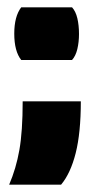

<svg xmlns="http://www.w3.org/2000/svg" viewBox="-20 -420 267 525"><path d="M38 -256Q19 -280 19 -328Q19 -375 38 -400H177Q187 -389 191.5 -370Q196 -351 196 -327Q196 -305 191.5 -286Q187 -267 177 -256ZM5 85Q24 41 33 -10Q42 -61 42 -143H201Q201 -57 187 -1.5Q173 54 147 85Z"/></svg>

Font: Tac One
Style: Regular
Weight: 400
Designer: Oluseyi Olusanya, David Udoh, Eyiyemi Adegbite, Mirko Velimirović
Version: Version 1.003; ttfautohint (v1.8.4.7-5d5b)